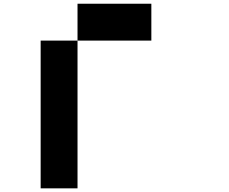

<svg xmlns="http://www.w3.org/2000/svg" viewBox="-20 -820 1240 1040"><path d="M200.2 -600.1H399.9V200.2H200.2ZM799.8 -799.8V-600.1H399.9V-799.8Z"/></svg>

Font: QuinqueFive
Style: Regular
Weight: 400
Monospace: yes
Designer: GGBotNet
Foundry: GGBotNet
Version: 1.1